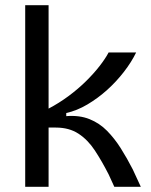

<svg xmlns="http://www.w3.org/2000/svg" viewBox="-20 -719 582 739"><path d="M77 0V-699H167V-301Q207 -322 243.5 -349Q280 -376 310.5 -406Q341 -436 363.5 -465Q386 -494 398 -517H504Q486 -480 457 -442.5Q428 -405 392.5 -373Q357 -341 316.5 -317Q276 -293 235 -284V-272Q286 -276 324.5 -260.5Q363 -245 392 -215.5Q421 -186 445 -148Q469 -110 491 -67L522 0H420L398 -48Q372 -99 345 -140Q318 -181 282 -204.5Q246 -228 195 -228H167V0Z"/></svg>

Font: Bricolage Grotesque 20pt
Style: Regular
Weight: 400
Version: Version 1.001;gftools[0.9.33.dev8+g029e19f]